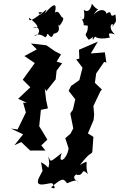

<svg xmlns="http://www.w3.org/2000/svg" viewBox="-20 -786 647 1038"><path d="M203 0 236 -31C221 -55 208 -80 192 -103L201 -192L239 -200L229 -247L222 -308L230 -293L281 -357L286 -404L316 -444L286 -453L310 -492L277 -509L231 -541L147 -551L179 -519L112 -483L168 -445L103 -355L144 -314L78 -252L125 -230L105 -231L120 -178L75 -86L39 -91L105 -60L58 -1L95 -18L143 28H226ZM233 -592C237 -628 254 -555 270 -604C285 -606 310 -613 293 -657C304 -626 314 -684 307 -647C302 -653 336 -686 315 -693C306 -699 299 -734 277 -718C290 -774 270 -769 221 -712C233 -737 245 -748 189 -699C222 -705 158 -722 209 -720C197 -708 129 -652 138 -690C197 -643 190 -629 158 -639C210 -647 191 -585 165 -595C212 -611 225 -573 228 -588ZM246 98C238 138 250 116 202 91L210 138L190 176C161 242 260 193 264 207C283 231 277 238 256 227C321 170 324 182 341 203C339 212 388 176 404 197C354 173 402 149 394 159C439 168 414 115 455 155C433 93 474 71 412 106C473 29 467 55 479 36L485 -46L442 -73L454 -62L486 -137L489 -166L485 -213L523 -293L531 -302L493 -338L500 -389L543 -451L555 -448L547 -503L471 -497L509 -561L407 -517L409 -469L392 -465L426 -420L409 -353L364 -321L351 -295L387 -249L374 -193L360 -173L376 -92L361 -63L333 -39L351 17C340 82 289 104 314 41C246 95 255 91 242 59ZM496 -592C484 -606 485 -564 574 -583C567 -602 562 -613 601 -600C547 -650 610 -678 583 -634C609 -678 610 -657 604 -708C558 -679 603 -756 537 -697C579 -703 540 -766 485 -705C523 -767 521 -705 477 -766C467 -722 449 -721 433 -733C442 -684 429 -662 411 -702C460 -627 404 -657 455 -647C456 -590 425 -614 460 -571C498 -593 477 -594 482 -570Z"/></svg>

Font: Asimov Aggro
Style: It
Weight: 500
Designer: Google
Version: Version 2.000980; 2014